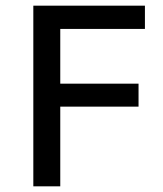

<svg xmlns="http://www.w3.org/2000/svg" viewBox="-20 -657 574 677"><path d="M97.5 0V-637H491V-555H192.5V-362H468.5V-281H192.5V0Z"/></svg>

Font: Karla Medium
Style: Regular
Weight: 500
Designer: Jonathan Pinhorn
Version: Version 2.001